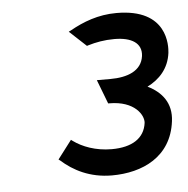

<svg xmlns="http://www.w3.org/2000/svg" viewBox="-38 -883 467 477"><g transform="rotate(-5 195.0 -644.5)"><path d="M206 -683 229 -623H232C295 -623 317 -586 315 -567C310 -529 279 -509 228 -509C188 -509 155 -522 133 -538L129 -541L94 -495L98 -492C127 -466 168 -444 223 -444C299 -444 372 -477 383 -565C389 -610 365 -639 330 -656C360 -671 384 -696 389 -735C391 -752 397 -845 269 -845C223 -845 185 -830 153 -812L147 -809L189 -770L192 -771C212 -777 233 -781 258 -781C301 -781 327 -765 323 -733C318 -696 282 -683 240 -683Z"/></g></svg>

Font: Charger
Style: BdIt
Weight: 400
Designer: Jasper
Foundry: Cannot Into Space Fonts
Version: Version 0.98